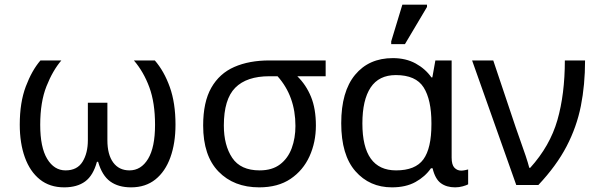

<svg xmlns="http://www.w3.org/2000/svg" viewBox="-20 -796 2567 826"><path d="M256 10Q194 10 151.5 -24Q109 -58 87 -119Q65 -180 65 -260Q65 -355 91 -424Q117 -493 154 -536H244Q207 -493 180 -425Q153 -357 153 -259Q153 -162 183 -112.5Q213 -63 262 -63Q312 -63 335 -100Q358 -137 358 -193V-354H442V-193Q442 -131 467 -97Q492 -63 537 -63Q587 -63 617 -112.5Q647 -162 647 -259Q647 -354 622.5 -420.5Q598 -487 556 -536H646Q686 -490 710.5 -421.5Q735 -353 735 -260Q735 -180 713 -119Q691 -58 648.5 -24Q606 10 544 10Q489 10 454 -15.5Q419 -41 402 -100H397Q381 -41 346.5 -15.5Q312 10 256 10Z M1095 10Q986 10 920 -58Q854 -126 854 -256Q854 -357 889 -418.5Q924 -480 988 -508Q1052 -536 1139 -536H1381V-468H1259Q1297 -431 1318 -379.5Q1339 -328 1339 -256Q1339 -184 1311.5 -123.5Q1284 -63 1230 -26.5Q1176 10 1095 10ZM1097 -63Q1151 -63 1185 -89Q1219 -115 1235 -158.5Q1251 -202 1251 -254Q1251 -382 1174 -468H1139Q1041 -468 992 -418.5Q943 -369 943 -256Q943 -171 979 -117Q1015 -63 1097 -63Z M1666 10Q1570 10 1509 -59.5Q1448 -129 1448 -266Q1448 -402 1507.5 -474Q1567 -546 1670 -546Q1726 -546 1768 -523Q1810 -500 1836 -463H1840L1853 -536H1923V-118Q1923 -87 1935 -74.5Q1947 -62 1964 -62Q1972 -62 1981 -64Q1990 -66 1994 -67V-3Q1987 1 1971 5.5Q1955 10 1938 10Q1901 10 1876.5 -8Q1852 -26 1841 -72H1834Q1809 -36 1767.5 -13Q1726 10 1666 10ZM1684 -63Q1767 -63 1801.5 -110.5Q1836 -158 1836 -261V-267Q1836 -367 1802.5 -420Q1769 -473 1683 -473Q1610 -473 1574.5 -419.5Q1539 -366 1539 -265Q1539 -63 1684 -63ZM1663 -606V-618L1711 -776H1817V-766L1722 -606Z M2201 0 2011 -536H2102L2199 -247Q2207 -223 2219 -190Q2231 -157 2241.5 -125.5Q2252 -94 2257 -74H2261Q2346 -168 2378 -279.5Q2410 -391 2410 -536H2497Q2497 -431 2479 -340.5Q2461 -250 2417.5 -166.5Q2374 -83 2296 0Z"/></svg>

Font: Noto Sans Historical
Style: Regular
Weight: 400
Designer: Monotype Design Team
Foundry: Monotype Imaging Inc.
Version: Version 2.013; ttfautohint (v1.8.4.7-5d5b)